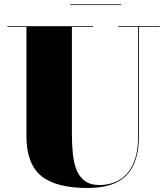

<svg xmlns="http://www.w3.org/2000/svg" viewBox="-20 -874 790 908"><path d="M735.5 -750V-746.5H637V-230Q637 -106.5 579 -45.8Q521 15 395 15Q243 15 174 -42.8Q105 -100.5 105 -230V-746.5H15V-750H420V-746.5H320V-240Q320 -190.5 324.5 -146.8Q329 -103 342.2 -70Q355.5 -37 381.8 -18Q408 1 450 1Q502 1 543.5 -22.5Q585 -46 609 -97Q633 -148 633 -230V-746.5H539.5V-750ZM312 -850V-853.5H552V-850Z"/></svg>

Font: Bodoni Moda 48pt Black
Style: Regular
Weight: 900
Designer: Owen Earl
Foundry: indestructible type
Version: Version 2.004